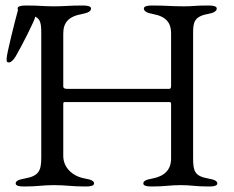

<svg xmlns="http://www.w3.org/2000/svg" viewBox="-20 -673 850 698"><path d="M37 -468C58 -504 108 -602 108 -612C108 -628 89 -653 70 -653C62 -653 48 -647 45 -635C35 -599 4 -477 4 -459C4 -450 4 -446 13 -446C21 -446 31 -458 37 -468ZM682 -100V-552C682 -590 685 -613 735 -622C758 -626 768 -633 768 -642C768 -650 756 -653 739 -653C685 -653 684 -650 648 -650C603 -650 586 -653 532 -653C515 -653 503 -650 503 -642C503 -633 513 -626 536 -622C586 -613 602 -588 602 -552V-362C602 -353 600 -350 595 -350H224C218 -350 210 -351 210 -359V-551C210 -590 228 -613 278 -622C301 -626 311 -633 311 -642C311 -650 299 -653 282 -653C228 -653 217 -650 176 -650C136 -650 127 -653 73 -653C56 -653 44 -650 44 -642C44 -633 54 -626 77 -622C127 -613 130 -597 130 -551V-99C130 -51 120 -33 70 -24C47 -20 37 -15 37 -6C37 2 49 5 66 5C120 5 133 0 176 0C222 0 239 5 293 5C310 5 322 2 322 -6C322 -15 312 -20 289 -24C243 -32 210 -64 210 -106V-291C210 -299 210 -302 215 -302H597C603 -302 602 -294 602 -287V-97C602 -54 576 -32 534 -24C511 -20 501 -15 501 -6C501 2 513 5 530 5C584 5 595 0 637 0C678 0 687 5 741 5C758 5 770 2 770 -6C770 -15 760 -20 737 -24C687 -33 682 -51 682 -100Z"/></svg>

Font: EB Garamond SC 08
Style: Regular
Weight: 400
Version: Version 0.016